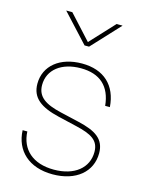

<svg xmlns="http://www.w3.org/2000/svg" viewBox="-114 -810 674 886"><g transform="rotate(15 223.5 -366.5)"><path d="M224.6 6.8C336.4 6.8 407.7 -53.7 407.7 -142.6C407.7 -210.9 361.8 -238.8 278.3 -258.3L188 -279.3C112.3 -296.9 71.8 -322.8 71.8 -379.4C71.8 -452.1 132.8 -500 225.1 -500C317.4 -500 369.1 -452.1 377.9 -361.3H400.4C393.1 -463.4 329.6 -522.5 225.1 -522.5C120.1 -522.5 49.3 -465.3 49.3 -379.4C49.3 -311.5 95.7 -278.3 184.1 -257.3L273.4 -236.3C346.2 -219.2 385.3 -199.2 385.3 -142.6C385.3 -66.9 323.7 -15.6 224.6 -15.6C123.5 -15.6 65.4 -69.8 61.5 -154.3H39.1C43 -57.6 111.3 6.8 224.6 6.8ZM119.6 -739.7H90.8V-739.3L213.9 -606H235.4L359.4 -739.3V-739.7H331.1L224.6 -625Z"/></g></svg>

Font: Raveo Display Display Thin
Style: Regular
Weight: 100
Designer: Jakub Foglar, Rasmus Andersson (Inter)
Foundry: Jakubfoglar.com
Version: Version 1.100;Glyphs 3.2.3 (3260)